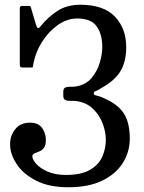

<svg xmlns="http://www.w3.org/2000/svg" viewBox="-20 -780 609 810"><path d="M22.5 -171.5Q22.5 -207.5 44.2 -235Q66 -262.5 106.5 -262.5Q142 -262.5 157.8 -240Q173.5 -217.5 173.5 -189.5Q173.5 -166.5 165 -155.8Q156.5 -145 145 -140.8Q133.5 -136.5 125 -132.8Q116.5 -129 116.5 -120.5Q116.5 -107 133 -88.5Q149.5 -70 181.2 -56Q213 -42 258.5 -42Q323 -42 359.8 -63.5Q396.5 -85 411.5 -119Q426.5 -153 426.5 -190Q426.5 -223.5 413 -259.2Q399.5 -295 371.8 -321.5Q344 -348 302 -353.5Q290.5 -355 277.8 -354.5Q265 -354 256 -357.8Q247 -361.5 247 -376V-392.5Q247 -407.5 256 -411Q265 -414.5 278 -414Q291 -413.5 302 -415.5Q342.5 -422.5 366.5 -451.2Q390.5 -480 401 -516Q411.5 -552 411.5 -581Q411.5 -636.5 387.5 -669.2Q363.5 -702 306 -702Q262.5 -702 223.2 -674Q184 -646 156.5 -602Q129 -558 120.5 -509.5Q119 -501.5 118.8 -498.2Q118.5 -495 108.5 -495H78Q69.5 -495 66.5 -497.5Q63.5 -500 63.5 -508V-745.5Q63.5 -755 73.5 -755H100.5Q107.5 -755 108.5 -753.2Q109.5 -751.5 111 -746L131.5 -677Q135.5 -663 140 -661.8Q144.5 -660.5 151 -669Q183.5 -709 223.2 -734.5Q263 -760 318.5 -760Q417 -760 464.8 -710Q512.5 -660 512.5 -581Q512.5 -522.5 490 -482.8Q467.5 -443 413.5 -412Q387.5 -396 381.5 -394.8Q375.5 -393.5 375.5 -385Q375.5 -379 389.5 -376.2Q403.5 -373.5 418 -366Q475.5 -341.5 501.5 -302.8Q527.5 -264 527.5 -195Q527.5 -140 498.5 -93.2Q469.5 -46.5 411.8 -18.2Q354 10 268.5 10Q186.5 10 131.8 -18.2Q77 -46.5 49.8 -88.5Q22.5 -130.5 22.5 -171.5Z"/></svg>

Font: Besley* Narrow
Style: Regular
Weight: 400
Width: 4
Designer: Owen Earl
Foundry: indestructible type*
Version: Version 3.000; ttfautohint (v1.8.3)